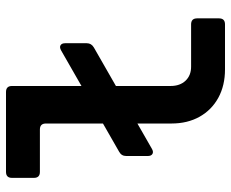

<svg xmlns="http://www.w3.org/2000/svg" viewBox="-85 -685 770 640"><g transform="rotate(-90 300.0 -365.0)"><path d="M124 -243.7Q114 -237.8 107 -241.8Q100 -245.8 100 -257.2V-329.5Q100 -345.1 114.2 -352.9L451.9 -546.3Q462.4 -552.2 469.1 -548.2Q475.9 -544.2 475.9 -532.8V-460.5Q475.9 -445.5 461.7 -437.1ZM388.8 0Q334.9 0 294.2 -22.2Q253.6 -44.4 230.9 -84.7Q208.3 -125 208.3 -178.4V-597Q208.3 -617 188.3 -617H47.1Q27.1 -617 27.1 -637V-710Q27.1 -730 47.1 -730H313.4Q333.4 -730 333.4 -710V-181.3Q333.4 -150.3 350.9 -131.6Q368.5 -113 397.6 -113H538.8Q558.8 -113 558.8 -93V-20Q558.8 0 538.8 0Z"/></g></svg>

Font: Pitagon Sans Mono
Style: Regular
Weight: 400
Monospace: yes
Designer: Travis Tran
Foundry: Pitagon
Version: Version 1.001;gftools[0.9.26]